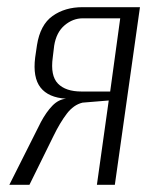

<svg xmlns="http://www.w3.org/2000/svg" viewBox="-20 -515 421 535"><path d="M6 0 94 -175Q109 -203 126 -220.5Q143 -238 164 -240Q115 -243 93 -271Q71 -299 78 -355L83 -389Q92 -446 126.5 -470.5Q161 -495 210 -495H370L300 0H250L283 -235L210 -229Q185 -223 166 -198Q147 -173 129 -136L62 0ZM207 -260H287L315 -464H211Q183 -464 160 -444.5Q137 -425 131 -388L127 -355Q120 -304 141.5 -282Q163 -260 207 -260Z"/></svg>

Font: Alumni Sans Light
Style: Italic
Weight: 300
Italic angle: -8°
Version: Version 1.016